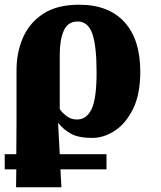

<svg xmlns="http://www.w3.org/2000/svg" viewBox="-20 -571 680 813"><path d="M0 146V82H49L50 -68V-275Q50 -349 77.5 -412Q105 -475 163.5 -513Q222 -551 315 -551Q440 -551 507 -477.5Q574 -404 574 -268Q574 -171 543 -109Q512 -47 465.5 -17Q419 13 371 13Q313 13 281 -4.5Q249 -22 228 -49H226L233 82H431V146H236L240 222H48L49 146ZM306 -65Q347 -65 368 -109.5Q389 -154 389 -264Q389 -376 371 -428Q353 -480 309 -480Q267 -480 250 -441Q233 -402 233 -340V-109Q243 -94 262 -79.5Q281 -65 306 -65Z"/></svg>

Font: Noto Serif SemiCondensed Black
Style: Regular
Weight: 900
Width: 4
Designer: Monotype Design Team
Foundry: Monotype Imaging Inc.
Version: Version 2.014; ttfautohint (v1.8.4.7-5d5b)